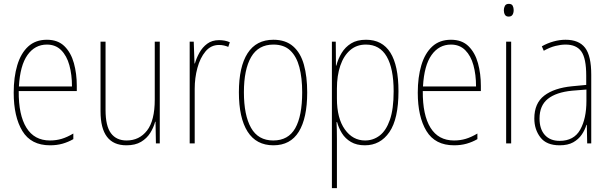

<svg xmlns="http://www.w3.org/2000/svg" viewBox="-20 -743 3158 995"><path d="M223 -537Q280 -537 314 -503.5Q348 -470 363 -415.5Q378 -361 378 -298V-271H77Q76 -147 117 -81Q158 -15 239 -15Q271 -15 299.5 -23.5Q328 -32 360 -51V-22Q334 -7 304.5 1.5Q275 10 239 10Q141 10 96 -64Q51 -138 51 -263Q51 -343 69.5 -405Q88 -467 126 -502Q164 -537 223 -537ZM223 -512Q161 -512 122.5 -458Q84 -404 78 -295H353Q353 -356 339.5 -405Q326 -454 297 -483Q268 -512 223 -512Z M808 -527V0H788L786 -112H784Q776 -82 758.5 -54Q741 -26 711 -8Q681 10 635 10Q501 10 501 -166V-527H527V-173Q527 -90 555 -52.5Q583 -15 636 -15Q702 -15 742 -66.5Q782 -118 782 -227V-527Z M1115 -535Q1129 -535 1143.5 -532.5Q1158 -530 1171 -524L1163 -500Q1154 -504 1141.5 -507Q1129 -510 1115 -510Q1073 -510 1045 -476.5Q1017 -443 1003 -391Q989 -339 989 -283V0H963V-527H984L988 -414H990Q998 -442 1013.5 -470Q1029 -498 1054 -516.5Q1079 -535 1115 -535Z M1572 -264Q1572 -131 1528.5 -60.5Q1485 10 1397 10Q1308 10 1263 -61Q1218 -132 1218 -265Q1218 -397 1263 -467Q1308 -537 1397 -537Q1460 -537 1499 -503Q1538 -469 1555 -407.5Q1572 -346 1572 -264ZM1244 -265Q1244 -146 1281 -80.5Q1318 -15 1396 -15Q1474 -15 1510 -78.5Q1546 -142 1546 -265Q1546 -339 1531.5 -394.5Q1517 -450 1484.5 -481Q1452 -512 1397 -512Q1319 -512 1281.5 -447.5Q1244 -383 1244 -265Z M1877 -537Q2045 -537 2045 -270Q2045 -127 1998 -58.5Q1951 10 1871 10Q1828 10 1798.5 -7.5Q1769 -25 1752 -52.5Q1735 -80 1727 -110H1724Q1726 -76 1726 -21V232H1700V-527H1720L1721 -403H1723Q1732 -438 1750.5 -468.5Q1769 -499 1799.5 -518Q1830 -537 1877 -537ZM1876 -512Q1828 -512 1794.5 -483Q1761 -454 1743.5 -402.5Q1726 -351 1726 -284V-232Q1726 -130 1767 -72.5Q1808 -15 1872 -15Q1914 -15 1947.5 -40.5Q1981 -66 2000.5 -122Q2020 -178 2020 -270Q2020 -388 1984 -450Q1948 -512 1876 -512Z M2317 -537Q2374 -537 2408 -503.5Q2442 -470 2457 -415.5Q2472 -361 2472 -298V-271H2171Q2170 -147 2211 -81Q2252 -15 2333 -15Q2365 -15 2393.5 -23.5Q2422 -32 2454 -51V-22Q2428 -7 2398.5 1.5Q2369 10 2333 10Q2235 10 2190 -64Q2145 -138 2145 -263Q2145 -343 2163.5 -405Q2182 -467 2220 -502Q2258 -537 2317 -537ZM2317 -512Q2255 -512 2216.5 -458Q2178 -404 2172 -295H2447Q2447 -356 2433.5 -405Q2420 -454 2391 -483Q2362 -512 2317 -512Z M2617 -723Q2632 -723 2637 -713Q2642 -703 2642 -691Q2642 -676 2636 -666.5Q2630 -657 2616 -657Q2602 -657 2596.5 -667Q2591 -677 2591 -690Q2591 -702 2596.5 -712.5Q2602 -723 2617 -723ZM2629 -527V0H2603V-527Z M2911 -537Q2980 -537 3012 -495.5Q3044 -454 3044 -356V0H3023L3021 -96H3019Q3011 -69 2994.5 -45Q2978 -21 2950.5 -5.5Q2923 10 2880 10Q2812 10 2780.5 -31Q2749 -72 2749 -129Q2749 -208 2800.5 -247.5Q2852 -287 2945 -296L3018 -303V-351Q3018 -441 2992.5 -476.5Q2967 -512 2911 -512Q2887 -512 2858.5 -505Q2830 -498 2798 -480L2788 -503Q2816 -519 2848 -528Q2880 -537 2911 -537ZM2945 -273Q2862 -265 2819 -230.5Q2776 -196 2776 -129Q2776 -74 2803.5 -43.5Q2831 -13 2880 -13Q2954 -13 2986.5 -70.5Q3019 -128 3019 -220V-279Z"/></svg>

Font: Noto Sans Myanmar Condensed Thin
Style: Regular
Weight: 100
Width: 3
Designer: Monotype Design Team
Foundry: Monotype Imaging Inc.
Version: Version 2.107; ttfautohint (v1.8.4.7-5d5b)